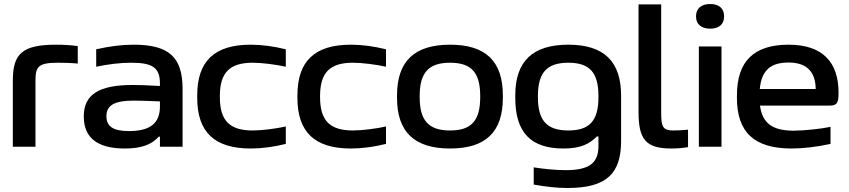

<svg xmlns="http://www.w3.org/2000/svg" viewBox="-20 -732 4238 958"><path d="M271 -419C294 -419 335 -418 368 -415V-502C333 -507 297 -509 260 -509C90 -509 44 -463 44 -330V0H157V-330C157 -401 172 -419 271 -419Z M647 -509C584 -509 527 -501 460 -486V-399C521 -412 581 -419 635 -419C742 -419 778 -394 778 -315V-303C714 -307 668 -308 642 -308C471 -308 398 -259 398 -151C398 -43 468 9 603 9C682 9 736 -9 772 -50H778V0H891V-288C891 -446 824 -509 647 -509ZM511 -152C511 -207 551 -230 648 -230C679 -230 731 -228 778 -226V-201C778 -119 732 -78 623 -78C545 -78 511 -101 511 -152Z M964 -256V-244C964 -72 1051 9 1231 9C1286 9 1346 1 1406 -14V-101C1358 -90 1286 -81 1241 -81C1127 -81 1077 -129 1077 -247V-253C1077 -371 1127 -419 1241 -419C1286 -419 1358 -410 1406 -399V-486C1346 -501 1286 -509 1231 -509C1051 -509 964 -428 964 -256Z M1464 -256V-244C1464 -72 1551 9 1731 9C1786 9 1846 1 1906 -14V-101C1858 -90 1786 -81 1741 -81C1627 -81 1577 -129 1577 -247V-253C1577 -371 1627 -419 1741 -419C1786 -419 1858 -410 1906 -399V-486C1846 -501 1786 -509 1731 -509C1551 -509 1464 -428 1464 -256Z M1961 -256V-244C1961 -73 2048 9 2226 9C2403 9 2489 -73 2489 -244V-256C2489 -427 2403 -509 2226 -509C2048 -509 1961 -427 1961 -256ZM2074 -247V-253C2074 -370 2119 -419 2226 -419C2332 -419 2376 -370 2376 -253V-247C2376 -130 2332 -81 2226 -81C2119 -81 2074 -130 2074 -247Z M2551 -256V-244C2551 -69 2630 9 2792 9C2881 9 2923 -16 2958 -51H2966V-4C2966 79 2924 117 2803 117C2755 117 2692 111 2643 103V189C2705 200 2758 206 2813 206C3007 206 3079 133 3079 -28V-255C3079 -426 2993 -509 2816 -509C2638 -509 2551 -427 2551 -256ZM2664 -247V-253C2664 -370 2709 -419 2816 -419C2922 -419 2966 -370 2966 -253V-247C2966 -130 2922 -81 2816 -81C2709 -81 2664 -130 2664 -247Z M3339 -81C3288 -81 3279 -99 3279 -167V-710H3166V-174C3166 -38 3201 9 3329 9C3358 9 3385 7 3413 2V-85C3387 -82 3355 -81 3339 -81Z M3467 -500V0H3580V-500ZM3453 -649C3453 -612 3478 -589 3524 -589C3568 -589 3593 -612 3593 -649V-651C3593 -689 3568 -712 3524 -712C3478 -712 3453 -689 3453 -651Z M4164 -270C4164 -422 4084 -509 3915 -509C3742 -509 3657 -427 3657 -256V-244C3657 -71 3744 9 3930 9C3987 9 4055 1 4124 -14V-99C4076 -89 3991 -80 3940 -80C3834 -80 3784 -117 3772 -205H4117C4156 -205 4164 -217 4164 -270ZM3771 -288C3780 -380 3823 -420 3915 -420C4006 -420 4049 -373 4050 -288Z"/></svg>

Font: LT Wave Medium
Style: Regular
Weight: 500
Designer: Daniel Lyons
Version: Version 2.5 (Glyphs App)